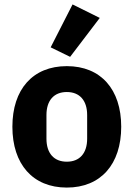

<svg xmlns="http://www.w3.org/2000/svg" viewBox="-20 -836 604 868"><path d="M431 -755 308 -816 209 -622 297 -579ZM282 12C436 12 528 -94 528 -263C528 -432 436 -537 282 -537C128 -537 36 -432 36 -263C36 -94 128 12 282 12ZM282 -105C224 -105 190 -143 190 -209V-316C190 -382 224 -420 282 -420C340 -420 374 -382 374 -316V-209C374 -143 340 -105 282 -105Z"/></svg>

Font: IBM Plex Thai Looped
Style: Bold
Weight: 700
Designer: Mike Abbink, Paul van der Laan, Pieter van Rosmalen, Ben Mitchell, Mark Frömberg
Foundry: Bold Monday
Version: Version 1.0